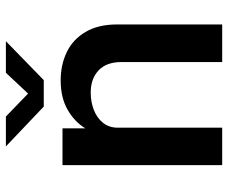

<svg xmlns="http://www.w3.org/2000/svg" viewBox="-80 -676 756 636"><g transform="rotate(-90 298.0 -358.0)"><path d="M69 -529H191V-453.5Q212 -488.5 252 -511.8Q292 -535 350 -535Q401 -535 443 -515Q485 -495 510 -453Q535 -411 535 -348V0H410.5V-333.5Q410.5 -383.5 382.8 -409.5Q355 -435.5 309.5 -435.5Q278.5 -435.5 252 -425.2Q225.5 -415 209.2 -394.8Q193 -374.5 193 -345.5V0H69ZM131 -716.5H230L306 -643L375 -716.5H479.5L350.5 -591H263Z"/></g></svg>

Font: 1883 Sans SemiBold
Style: Regular
Weight: 600
Designer: 1883 Sans project is a fork of Public Sans.
Version: Version 1.009